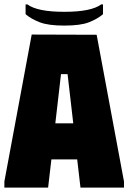

<svg xmlns="http://www.w3.org/2000/svg" viewBox="-20 -858 588 878"><path d="M0 0V-28L125 -700L422 -699L547 -28V0H348L333 -129H215L200 0ZM233 -294H315L289 -519H259ZM274 -741Q348 -741 386.5 -756Q425 -771 451 -793V-838H443Q420 -821 378 -812.5Q336 -804 274 -804Q212 -804 170 -812.5Q128 -821 105 -838H97V-793Q123 -771 162 -756Q201 -741 274 -741Z"/></svg>

Font: Phudu Light Black
Style: Regular
Weight: 900
Version: Version 1.005;gftools[0.9.23]